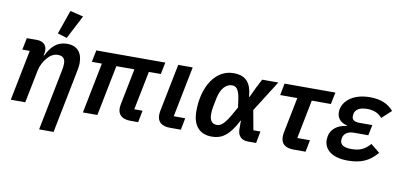

<svg xmlns="http://www.w3.org/2000/svg" viewBox="-87 -1093 3314 1581"><g transform="rotate(10 1570.5 -302.5)"><path d="M498 -778 388 -805 318 -605 396 -581ZM152 0 207 -275C215 -316 236 -355 262 -385C286 -413 315 -431 350 -431C394 -431 411 -407 411 -369C411 -351 409 -333 405 -314L303 200H424L528 -324C533 -351 537 -373 537 -396C537 -483 493 -534 409 -534C329 -534 278 -488 239 -406H234L237 -420C239 -427 240 -440 240 -449C240 -495 207 -522 159 -522H73L53 -423H115L31 0Z M1096 0 1115 -99H1046L1111 -423H1211L1231 -522H654L634 -423H718L634 0H755L839 -423H990L931 -127C928 -113 926 -97 926 -88C926 -31 962 0 1033 0Z M1472 -99H1376L1460 -522H1339L1260 -127C1257 -112 1256 -97 1256 -88C1256 -31 1292 0 1363 0H1453Z M2101 -99H2042L2012 -263L2176 -522H2041L2002 -447L1963 -364H1959C1950 -484 1901 -534 1800 -534C1653 -534 1552 -383 1552 -174C1552 -51 1611 12 1713 12C1794 12 1856 -25 1924 -159H1927V-92C1926 -32 1960 0 2014 0H2082ZM1738 -90C1700 -90 1676 -113 1676 -171C1676 -193 1678 -212 1682 -232L1696 -304C1714 -392 1758 -433 1805 -433C1841 -433 1863 -410 1875 -332L1885 -262L1844 -190C1798 -110 1768 -90 1738 -90Z M2496 0 2515 -99H2409L2473 -423H2633L2653 -522H2228L2209 -423H2352L2293 -127C2290 -112 2289 -97 2289 -88C2289 -31 2325 0 2396 0Z M3019 -157C2973 -104 2929 -87 2862 -87C2795 -87 2769 -110 2769 -143C2769 -154 2770 -160 2771 -165C2779 -201 2810 -223 2862 -223H2981L2999 -311H2892C2847 -311 2828 -328 2828 -354C2828 -363 2829 -370 2830 -377C2838 -411 2870 -435 2936 -435C2991 -435 3030 -417 3061 -382L3139 -454C3093 -508 3029 -534 2942 -534C2789 -534 2709 -452 2709 -368C2709 -322 2737 -285 2794 -272L2793 -268C2700 -256 2650 -201 2650 -126C2650 -48 2715 12 2849 12C2958 12 3030 -19 3094 -96Z"/></g></svg>

Font: Braiins Sans SemiBold
Style: Italic
Weight: 600
Italic angle: -11.31°
Designer: Mike Abbink, Paul van der Laan, Pieter van Rosmalen, Jiri Chlebus, Lubos Buracinsky
Foundry: Bold Monday, Sudetype
Version: Version 1.000;hotconv 1.0.109;makeotfexe 2.5.65596